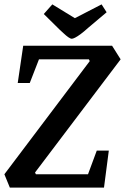

<svg xmlns="http://www.w3.org/2000/svg" viewBox="-23 -857 571 877"><path d="M22 0 -3 -61 387 -578 383 -586H155L113 -478H58L83 -648H489L528 -586L137 -69L141 -61H379L419 -169H474L452 0ZM305 -680Q299 -680 289 -687Q279 -694 268.5 -704Q258 -714 250 -721L177 -793L216 -837L319 -774L441 -837L464 -801L381 -731Q360 -712 345 -701Q330 -690 320 -685Q310 -680 305 -680Z"/></svg>

Font: Faustina Light SemiBold
Style: Italic
Weight: 600
Italic angle: -8°
Version: Version 1.200